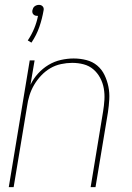

<svg xmlns="http://www.w3.org/2000/svg" viewBox="-20 -768 540 788"><path d="M109 -593 94 -602Q110 -626 120.5 -651.5Q131 -677 136 -703H132Q127 -703 123.5 -704.5Q120 -706 117 -709Q114 -712 113 -716.5Q112 -721 113 -726Q114 -730 116 -734.5Q118 -739 122 -742Q126 -745 130.5 -746.5Q135 -748 140 -748Q145 -748 148.5 -746.5Q152 -745 155 -742Q158 -739 159 -734.5Q160 -730 159 -726Q153 -691 141.5 -657.5Q130 -624 109 -593ZM16 0 102 -520H122L105 -420Q117 -445 136 -466Q155 -487 179 -501.5Q203 -516 230 -522Q257 -528 282 -528Q309 -528 334.5 -521.5Q360 -515 379 -499Q398 -483 409 -460Q420 -437 425 -412Q430 -387 428.5 -360.5Q427 -334 423 -307L372 0H352L403 -310Q407 -334 408.5 -358Q410 -382 406 -405Q402 -428 391 -448.5Q380 -469 363 -483.5Q346 -498 323.5 -504Q301 -510 276 -510Q254 -510 230.5 -505Q207 -500 186.5 -488Q166 -476 149 -458Q132 -440 120 -419.5Q108 -399 101 -376.5Q94 -354 91 -331L36 0Z"/></svg>

Font: Iosevka SS18 Thin
Style: Italic
Weight: 100
Italic angle: -9°
Monospace: yes
Designer: Belleve Invis
Foundry: Belleve Invis
Version: Version 25.1.1; ttfautohint (v1.8.4)